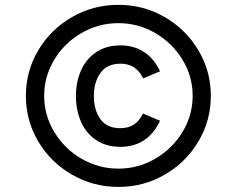

<svg xmlns="http://www.w3.org/2000/svg" viewBox="-20 -734 914 779"><path d="M85 -345.2Q85 -445.3 135.3 -530Q185.5 -614.7 272 -664.6Q358.4 -714.4 460.4 -714.4Q562.5 -714.4 648.4 -664.6Q734.4 -614.7 784.9 -530Q835.4 -445.3 835.4 -345.2Q835.4 -244.6 784.9 -159.9Q734.4 -75.2 648.4 -25.4Q562.5 24.4 460.4 24.4Q358.4 24.4 272 -25.4Q185.5 -75.2 135.3 -159.9Q85 -244.6 85 -345.2ZM761.7 -345.2Q761.7 -423.8 720.5 -491.7Q679.2 -559.6 609.9 -599.9Q540.5 -640.1 460.4 -640.1Q379.9 -640.1 310.5 -599.9Q241.2 -559.6 200.2 -491.7Q159.2 -423.8 159.2 -345.2Q159.2 -266.6 200.2 -198.5Q241.2 -130.4 310.5 -90.1Q379.9 -49.8 460.4 -49.8Q540.5 -49.8 609.9 -90.1Q679.2 -130.4 720.5 -198.5Q761.7 -266.6 761.7 -345.2ZM288.1 -344.2Q288.1 -401.4 308.6 -448Q329.1 -494.6 369.9 -522.2Q410.6 -549.8 468.8 -549.8Q523.9 -549.8 564.7 -522.9Q605.5 -496.1 629.4 -444.8L561 -416Q545.9 -446.3 523.4 -460.9Q501 -475.6 468.8 -475.6Q415 -475.6 387.9 -438.5Q360.8 -401.4 360.8 -344.2Q360.8 -287.1 387.5 -250.5Q414.1 -213.9 467.8 -213.9Q500.5 -213.9 522.9 -228.5Q545.4 -243.2 560.1 -273.4L629.4 -244.1Q605 -191.9 564.5 -165Q523.9 -138.2 468.8 -138.2Q410.6 -138.2 369.9 -165.8Q329.1 -193.4 308.6 -240.2Q288.1 -287.1 288.1 -344.2Z"/></svg>

Font: Acari Sans Medium
Style: Italic
Weight: 500
Italic angle: -13°
Designer: Alfredo Marco Pradil and Stefan Peev
Foundry: Hanken Design Co.
Version: Version 1.045